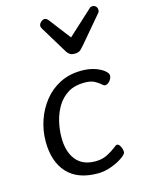

<svg xmlns="http://www.w3.org/2000/svg" viewBox="-122 -879 726 966"><g transform="rotate(-15 240.5 -396.0)"><path d="M266 14Q161 14 107 -45Q53 -104 53 -209Q53 -265 71 -318Q89 -371 123 -414Q157 -457 206.5 -482Q256 -507 319 -507Q359 -507 389 -496.5Q419 -486 435.5 -472Q452 -458 452 -447Q452 -433 440.5 -419Q429 -405 415 -405Q409 -405 398.5 -415Q388 -425 369 -435Q350 -445 317 -445Q267 -445 232.5 -424Q198 -403 176.5 -368Q155 -333 145 -291Q135 -249 135 -207Q135 -134 169 -91Q203 -48 270 -48Q305 -48 331.5 -61.5Q358 -75 374.5 -88Q391 -101 394 -101Q405 -101 412.5 -85.5Q420 -70 420 -56Q420 -46 396 -29Q372 -12 336.5 1Q301 14 266 14ZM309 -598Q293 -598 284 -604Q275 -610 268 -621L183 -761Q177 -771 177 -776Q177 -788 187 -797Q197 -806 207 -806Q217 -806 227 -793L312 -682L442 -801Q447 -806 456 -806Q467 -806 474 -798.5Q481 -791 481 -780Q481 -773 477 -767L360 -629Q354 -622 342.5 -610Q331 -598 309 -598Z"/></g></svg>

Font: Kite One
Style: Regular
Weight: 400
Designer: Eduardo Rodriguez Tunni
Foundry: Eduardo Rodriguez Tunni
Version: Version 1.002; ttfautohint (v1.8.4.7-5d5b);gftools[0.9.23]